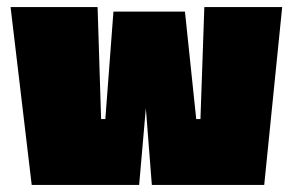

<svg xmlns="http://www.w3.org/2000/svg" viewBox="-20 -525 832 545"><path d="M10 -505H257L267 -187H279L302 -492H505L537 -187H549L560 -505H781L730 0H411L394 -218L375 0H70Z"/></svg>

Font: Cairo Black
Style: Regular
Weight: 900
Designer: Mohamed Gaber, Accademia di Belle Arti di Urbino and others
Foundry: Kief Type Foundry, Accademia di Belle Arti di Urbino and others
Version: Version 3.011